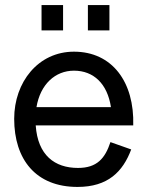

<svg xmlns="http://www.w3.org/2000/svg" viewBox="-20 -726 595 758"><path d="M229 -606V-706H144V-606ZM412 -606V-706H327V-606ZM272 -522C131 -522 36 -402 36 -257C36 -97 121 12 286 12C406 12 465 -48 498 -136L416 -165C395 -101 363 -63 288 -63C196 -63 129 -113 121 -231H506C511 -402 423 -522 272 -522ZM272 -447C350 -447 404 -395 418 -303H124C139 -393 198 -447 272 -447Z"/></svg>

Font: Alpha Lyrae Medium
Style: Regular
Weight: 500
Designer: Nikolay Petroussenko, Plamen Motev
Foundry: Fontfabric LLC
Version: Version 1.000;hotconv 1.0.109;makeotfexe 2.5.65596